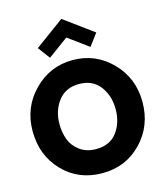

<svg xmlns="http://www.w3.org/2000/svg" viewBox="-161 -1270 1198 1403"><g transform="rotate(-15 438.5 -568.5)"><path d="M217 -990 438 -1152 659 -990 591 -899 438 -1011 285 -899ZM23 -413Q23 -592 145 -716Q267 -840 439 -840Q612 -840 733 -716.5Q854 -593 854 -413Q854 -232 735 -108.5Q616 15 439 15Q258 15 140.5 -107.5Q23 -230 23 -413ZM226 -413Q226 -348 246 -294.5Q266 -241 316 -204Q366 -167 439 -167Q544 -167 597.5 -239Q651 -311 651 -413Q651 -514 596.5 -586.5Q542 -659 439 -659Q337 -659 281.5 -586.5Q226 -514 226 -413Z"/></g></svg>

Font: Hussar
Style: BoldWeb
Weight: 700
Foundry: Cannot Into Space Fonts
Version: Version 2.00